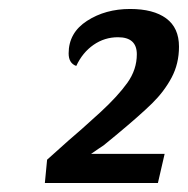

<svg xmlns="http://www.w3.org/2000/svg" viewBox="-20 -793 419 428"><path d="M379 -689Q379 -651 362.5 -620Q346 -589 319 -562.5Q292 -536 239 -492L211 -469Q206 -466 199 -461Q192 -456 183 -450H347L332 -385H80L85 -437L133 -480Q158 -501 204 -543Q243 -579 264 -608.5Q285 -638 285 -672Q285 -710 243 -710Q213 -710 188.5 -693Q164 -676 150 -646Q133 -652 133 -674Q133 -720 174 -746.5Q215 -773 270 -773Q322 -773 350.5 -752Q379 -731 379 -689Z"/></svg>

Font: Sansita
Style: Italic
Weight: 400
Italic angle: -11°
Designer: Pablo Cosgaya
Foundry: Omnibus-Type
Version: Version 1.006